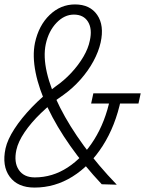

<svg xmlns="http://www.w3.org/2000/svg" viewBox="-36 -834 656 868"><path d="M120 14Q44 14 8 -35Q-28 -84 -11 -163Q-2 -203 29 -251Q60 -299 108 -349Q156 -399 215 -443Q254 -470 286.5 -505Q319 -540 341 -577.5Q363 -615 370 -650Q382 -703 362 -735.5Q342 -768 298 -768Q255 -768 219.5 -731Q184 -694 171 -635Q159 -579 176 -505.5Q193 -432 235.5 -348Q278 -264 343 -175Q408 -86 492 1L424 -1Q344 -86 282 -174Q220 -262 180 -346.5Q140 -431 125 -506Q110 -581 122 -640Q139 -719 188.5 -766.5Q238 -814 303 -814Q371 -814 403.5 -766.5Q436 -719 419 -642Q410 -601 386.5 -557.5Q363 -514 328 -474.5Q293 -435 251 -405Q195 -367 149.5 -323Q104 -279 75 -236Q46 -193 38 -156Q26 -100 49 -66Q72 -32 121 -32Q201 -32 270 -77Q339 -122 389.5 -202.5Q440 -283 462 -389L511 -385Q486 -265 428.5 -175Q371 -85 291.5 -35.5Q212 14 120 14ZM376 -366 386 -412H600L590 -366Z"/></svg>

Font: Victor Mono Thin
Style: Italic
Weight: 100
Italic angle: -12°
Monospace: yes
Designer: Rune Bjørnerås
Version: Version 1.561;gftools[0.9.30]